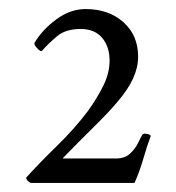

<svg xmlns="http://www.w3.org/2000/svg" viewBox="-20 -652 389 424"><path d="M313 -352Q305 -331 296.5 -301.5Q288 -272 277 -248H50Q46 -248 41.5 -252.5Q37 -257 38 -260Q67 -292 106 -330Q145 -368 175 -408Q195 -436 208.5 -463.5Q222 -491 222 -518Q222 -549 205.5 -568.5Q189 -588 158 -588Q125 -588 106 -572Q87 -556 73 -540Q70 -537 62.5 -545Q55 -553 56 -557Q73 -586 104 -609Q135 -632 169 -632Q220 -632 252.5 -603Q285 -574 285 -527Q285 -503 274 -479Q263 -455 241 -429Q222 -406 187.5 -372Q153 -338 118 -302H236Q256 -302 267.5 -313Q279 -324 285 -336.5Q291 -349 294 -354Q295 -356 299 -357Q301 -357 306 -356Q311 -355 313 -352Z"/></svg>

Font: Amiri
Style: Regular
Weight: 400
Designer: Khaled Hosny
Version: Version 0.114